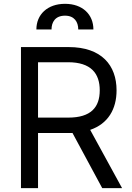

<svg xmlns="http://www.w3.org/2000/svg" viewBox="-20 -970 679 990"><path d="M88.1 0H176.1V-284.1H335.2C341.6 -284.1 347.7 -284.1 353.7 -284.4L507.1 0H609.4L445 -300.4C537.6 -332 581 -407.7 581 -504.3C581 -632.8 504.3 -727.3 333.8 -727.3H88.1ZM176.1 -363.6V-649.1H331C448.9 -649.1 494.3 -591.6 494.3 -504.3C494.3 -416.9 448.9 -363.6 332.4 -363.6ZM167.6 -818.2H245.7C245.7 -855.1 264.2 -889.2 315.3 -889.2C363.6 -889.2 383.5 -856.5 383.5 -818.2H461.6C461.6 -894.9 406.2 -950.3 315.3 -950.3C224.4 -950.3 167.6 -894.9 167.6 -818.2Z"/></svg>

Font: Karasuma Gothic
Style: Regular
Weight: 400
Designer: Rasmus Andersson, Ryoko Nishizuka
Foundry: Genbu
Version: Version 1.00